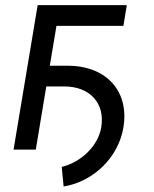

<svg xmlns="http://www.w3.org/2000/svg" viewBox="-20 -565 580 725"><path d="M458.8 -545.5H122.2L31.2 0H115.1L154.8 -238.6H223C319.6 -238.6 377.8 -174.7 362.2 -83.8C350.9 -15.6 288.4 46.9 213.1 65.3L220.2 139.2C333.8 120.7 427.6 28.4 446 -83.8C468.8 -220.2 382.1 -316.8 235.8 -316.8H168L193.2 -467.3H446Z"/></svg>

Font: Margiela Sans
Style: Italic
Weight: 400
Italic angle: -9.39999°
Designer: Stefan Endress, Andreas Faust
Version: Version 1.100;FEAKit 1.0